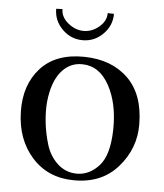

<svg xmlns="http://www.w3.org/2000/svg" viewBox="-50 -702 650 761"><g transform="rotate(5 275.0 -322.0)"><path d="M511 -230Q512 -133 446.5 -58.5Q381 16 269 14Q168 13 104.5 -58Q41 -129 39 -240Q37 -346 97.5 -412.5Q158 -479 272 -477Q380 -475 445 -412Q510 -349 511 -230ZM410 -200Q412 -303 373 -374.5Q334 -446 266 -447Q215 -448 181 -406.5Q147 -365 139 -285Q136 -249 140.5 -206Q145 -163 158.5 -118Q172 -73 204.5 -43Q237 -13 283 -13Q333 -14 370.5 -56.5Q408 -99 410 -200ZM373 -657Q373 -610 339 -576Q305 -542 258 -542Q211 -542 177 -576Q143 -610 143 -657L168 -658Q168 -626 197 -602.5Q226 -579 259 -579Q292 -579 320 -602.5Q348 -626 348 -658Q351 -657 373 -657Z"/></g></svg>

Font: GFS Artemisia
Style: Regular
Weight: 400
Designer: Takis Katsoulidis and George D. Matthiopoulos
Foundry: Takis Katsoulidis and George D. Matthiopoulos
Version: Version 1.0